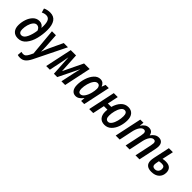

<svg xmlns="http://www.w3.org/2000/svg" viewBox="206 -2076 3623 3623"><g transform="rotate(45 2017.0 -264.5)"><path d="M35 -174Q35 -253 61 -331Q87 -409 138.5 -460.5Q190 -512 263 -512Q304 -512 333 -494.5Q362 -477 378 -448H381Q383 -466 383 -499Q383 -592 357 -636Q331 -680 276 -680Q228 -680 180 -655L156 -738Q184 -753 220.5 -761Q257 -769 293 -769Q393 -769 441.5 -698.5Q490 -628 490 -496Q490 -381 461 -264.5Q432 -148 368 -69Q304 10 205 10Q122 10 78.5 -39.5Q35 -89 35 -174ZM365 -355Q354 -388 331.5 -408Q309 -428 278 -428Q238 -428 207 -389.5Q176 -351 159 -291.5Q142 -232 142 -174Q142 -78 212 -78Q271 -78 311 -162.5Q351 -247 365 -355Z M426 231 434 141Q466 149 485 149Q518 149 540.5 128Q563 107 585 64L616 0L566 -541H672L689 -273Q693 -232 693 -173Q693 -142 692 -129H696Q719 -195 748 -259L880 -541H993L683 88Q644 166 600 203Q556 240 491 240Q452 240 426 231Z M1068 -540H1210L1232 -146H1234L1424 -540H1573L1459 0H1360L1420 -282L1440 -367Q1443 -377 1450 -408H1448L1248 0H1159L1134 -408H1132Q1121 -335 1110 -286L1051 0H953Z M1615 -162Q1615 -250 1644 -341Q1673 -432 1727 -491.5Q1781 -551 1853 -551Q1895 -551 1923 -529.5Q1951 -508 1966 -468H1970L1997 -541H2083L1968 0H1885L1892 -81H1888Q1856 -38 1821 -14Q1786 10 1743 10Q1684 10 1649.5 -34.5Q1615 -79 1615 -162ZM1919 -259Q1935 -323 1935 -376Q1935 -414 1917.5 -437Q1900 -460 1869 -460Q1828 -460 1795 -414.5Q1762 -369 1743 -300.5Q1724 -232 1724 -168Q1724 -124 1739 -101.5Q1754 -79 1783 -79Q1828 -79 1864 -131Q1900 -183 1919 -259Z M2348 -178Q2348 -211 2352 -235H2258L2208 0H2101L2216 -541H2322L2276 -323H2367Q2396 -427 2455.5 -488.5Q2515 -550 2598 -550Q2677 -550 2720 -499.5Q2763 -449 2763 -360Q2763 -274 2735 -188.5Q2707 -103 2650.5 -47Q2594 9 2513 9Q2433 9 2390.5 -40Q2348 -89 2348 -178ZM2655 -363Q2655 -410 2638.5 -435Q2622 -460 2589 -460Q2548 -460 2517 -414.5Q2486 -369 2469.5 -302.5Q2453 -236 2453 -177Q2453 -80 2522 -80Q2560 -80 2590.5 -123Q2621 -166 2638 -232.5Q2655 -299 2655 -363Z M2923 -541H3008L2998 -457H3002Q3063 -551 3148 -551Q3241 -551 3258 -458H3261Q3289 -500 3327.5 -525.5Q3366 -551 3411 -551Q3466 -551 3496 -518.5Q3526 -486 3526 -426Q3526 -392 3516 -344L3443 0H3336L3408 -337Q3417 -384 3417 -403Q3417 -459 3368 -459Q3325 -459 3290.5 -410Q3256 -361 3239 -283L3179 0H3073L3145 -339Q3153 -381 3153 -402Q3153 -459 3106 -459Q3061 -459 3024.5 -405Q2988 -351 2970 -261L2915 0H2808Z M3606 -130Q3606 -161 3616 -213L3686 -541H3793L3744 -314Q3784 -323 3824 -323Q3903 -323 3941.5 -285.5Q3980 -248 3980 -182Q3980 -96 3923.5 -43Q3867 10 3764 10Q3687 10 3646.5 -25Q3606 -60 3606 -130ZM3873 -173Q3873 -207 3855.5 -224Q3838 -241 3799 -241Q3767 -241 3727 -234Q3711 -157 3711 -137Q3711 -72 3777 -72Q3822 -72 3847.5 -101Q3873 -130 3873 -173Z"/></g></svg>

Font: Noto Sans UI NarrowMedium
Style: Italic
Weight: 500
Width: 4
Italic angle: -12°
Designer: Monotype Design Team
Foundry: Monotype Imaging Inc.
Version: Version 1.001